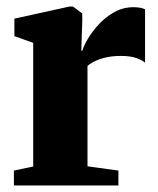

<svg xmlns="http://www.w3.org/2000/svg" viewBox="-20 -567 484 587"><path d="M22.5 0V-45.5L81.5 -58V-436L24 -456.5V-510L192.5 -547H203L231.5 -526V-502L228.5 -412H232Q235 -425 247.8 -447Q260.5 -469 281 -491.5Q301.5 -514 328.8 -529.5Q356 -545 388 -545Q401 -545 409.8 -543Q418.5 -541 423.5 -538.5V-375.5Q414 -383.5 396 -389.8Q378 -396 349.5 -396Q326 -396 306.8 -392Q287.5 -388 272.5 -381Q257.5 -374 247.5 -365.5V-58.5L342 -45.5V0Z"/></svg>

Font: Merriweather 72pt Black
Style: Regular
Weight: 900
Version: Version 2.100